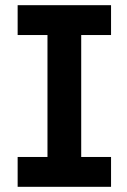

<svg xmlns="http://www.w3.org/2000/svg" viewBox="-20 -720 488 740"><path d="M48 0V-115H163V-585H48V-700H408V-585H293V-115H408V0Z"/></svg>

Font: Our Lexend Medium
Style: Regular
Weight: 500
Designer: Bonnie Shaver-Troup, Thomas Jockin
Foundry: Lexend
Version: Version 1.007